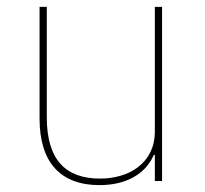

<svg xmlns="http://www.w3.org/2000/svg" viewBox="-20 -526 596 558"><path d="M430 -76H427C408 -31 360 12 269 12C156 12 95 -54 95 -181V-506H116V-185C116 -61 171 -7 271 -7C312 -7 353 -18 382 -41C411 -64 430 -97 430 -144V-506H451V0H430Z"/></svg>

Font: Plexus Sans Thin
Style: Regular
Weight: 250
Version: Version 2.001;PS 002.001;hotconv 1.0.70;makeotf.lib2.5.58329